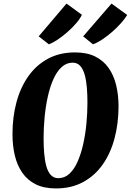

<svg xmlns="http://www.w3.org/2000/svg" viewBox="-20 -1047 734 1077"><path d="M294 10Q227 10 180.8 -13Q134.5 -36 105.5 -77.5Q76.5 -119 63.2 -174.5Q50 -230 50 -294.5Q50 -390 72.2 -473Q94.5 -556 138.8 -619Q183 -682 248.8 -717.5Q314.5 -753 401 -753Q467.5 -753 514 -730Q560.5 -707 589.5 -665.5Q618.5 -624 631.8 -568.5Q645 -513 645 -448.5Q644.5 -353 622.2 -269.8Q600 -186.5 555.8 -123.8Q511.5 -61 445.8 -25.5Q380 10 294 10ZM307 -47.5Q342.5 -47.5 369.5 -72.5Q396.5 -97.5 415.5 -140.8Q434.5 -184 446.8 -238.8Q459 -293.5 464.8 -354Q470.5 -414.5 470.5 -473Q470.5 -515.5 467.2 -555.2Q464 -595 455.5 -626.5Q447 -658 430.5 -676.8Q414 -695.5 387.5 -695.5Q352.5 -695.5 325.5 -670.5Q298.5 -645.5 279.2 -602.2Q260 -559 248 -504.2Q236 -449.5 230.2 -389.2Q224.5 -329 224.5 -270.5Q224.5 -227.5 227.8 -187.8Q231 -148 239.5 -116.2Q248 -84.5 264.5 -66Q281 -47.5 307 -47.5ZM197 -843 353 -1027 439.5 -964Q429.5 -942.5 407.5 -916.8Q385.5 -891 357.8 -866.8Q330 -842.5 302.5 -824.2Q275 -806 254 -798.5ZM446.5 -843 605.5 -1027 693.5 -963Q681 -942 658.2 -916.5Q635.5 -891 607.5 -866.8Q579.5 -842.5 551.5 -824.2Q523.5 -806 501.5 -798.5Z"/></svg>

Font: Merriweather 24pt SemiCondensed Black
Style: Italic
Weight: 900
Width: 4
Italic angle: -7.8°
Designer: Eben Sorkin
Foundry: Eben Sorkin
Version: Version 2.101